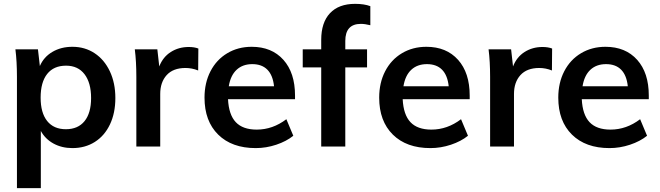

<svg xmlns="http://www.w3.org/2000/svg" viewBox="-20 -761 3427 997"><path d="M579 -252Q579 -174 551 -115Q523 -56 472.5 -24Q422 8 356 8Q301 8 258 -15.5Q215 -39 192 -81V216H68V-362Q68 -442 60 -505H177L187 -418Q207 -465 252 -491.5Q297 -518 356 -518Q421 -518 471.5 -484.5Q522 -451 550.5 -390.5Q579 -330 579 -252ZM453 -252Q453 -331 419 -375.5Q385 -420 323 -420Q259 -420 225 -377Q191 -334 191 -254Q191 -175 225 -132.5Q259 -90 322 -90Q385 -90 419 -132Q453 -174 453 -252Z M1010 -509 1009 -395Q977 -408 943 -408Q879 -408 845.5 -371Q812 -334 812 -273V0H688V-362Q688 -442 680 -505H797L807 -416Q826 -465 867 -491Q908 -517 960 -517Q989 -517 1010 -509Z M1512 -246H1164Q1168 -165 1204.5 -126.5Q1241 -88 1313 -88Q1396 -88 1467 -142L1503 -56Q1467 -27 1414.5 -9.5Q1362 8 1308 8Q1184 8 1113 -62Q1042 -132 1042 -254Q1042 -331 1073 -391Q1104 -451 1160 -484.5Q1216 -518 1287 -518Q1391 -518 1451.5 -450.5Q1512 -383 1512 -265ZM1168 -313H1403Q1397 -370 1368.5 -399Q1340 -428 1290 -428Q1240 -428 1208.5 -398.5Q1177 -369 1168 -313Z M1773 -548V-505H1886V-411H1773V0H1648V-411H1552V-505H1648V-554Q1648 -644 1693.5 -692.5Q1739 -741 1824 -741Q1871 -741 1903 -729V-630Q1875 -637 1854 -637Q1773 -637 1773 -548Z M2419 -246H2071Q2075 -165 2111.5 -126.5Q2148 -88 2220 -88Q2303 -88 2374 -142L2410 -56Q2374 -27 2321.5 -9.5Q2269 8 2215 8Q2091 8 2020 -62Q1949 -132 1949 -254Q1949 -331 1980 -391Q2011 -451 2067 -484.5Q2123 -518 2194 -518Q2298 -518 2358.5 -450.5Q2419 -383 2419 -265ZM2075 -313H2310Q2304 -370 2275.5 -399Q2247 -428 2197 -428Q2147 -428 2115.5 -398.5Q2084 -369 2075 -313Z M2847 -509 2846 -395Q2814 -408 2780 -408Q2716 -408 2682.5 -371Q2649 -334 2649 -273V0H2525V-362Q2525 -442 2517 -505H2634L2644 -416Q2663 -465 2704 -491Q2745 -517 2797 -517Q2826 -517 2847 -509Z M3349 -246H3001Q3005 -165 3041.5 -126.5Q3078 -88 3150 -88Q3233 -88 3304 -142L3340 -56Q3304 -27 3251.5 -9.5Q3199 8 3145 8Q3021 8 2950 -62Q2879 -132 2879 -254Q2879 -331 2910 -391Q2941 -451 2997 -484.5Q3053 -518 3124 -518Q3228 -518 3288.5 -450.5Q3349 -383 3349 -265ZM3005 -313H3240Q3234 -370 3205.5 -399Q3177 -428 3127 -428Q3077 -428 3045.5 -398.5Q3014 -369 3005 -313Z"/></svg>

Font: Muli-Bold
Style: Bold
Weight: 700
Version: Version 2.000